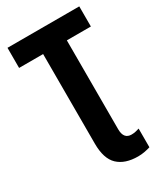

<svg xmlns="http://www.w3.org/2000/svg" viewBox="-230 -812 997 1149"><g transform="rotate(-30 268.5 -237.0)"><path d="M373 240Q283 240 234.5 194Q186 148 186 44V-575H20V-714H516V-575H350V39Q350 107 404 107Q421 107 434.5 103.5Q448 100 458 97V226Q443 231 420 235.5Q397 240 373 240Z"/></g></svg>

Font: Noto Sans SemiCondensed ExtraBold
Style: Regular
Weight: 800
Width: 4
Designer: Monotype Design Team
Foundry: Monotype Imaging Inc.
Version: Version 2.013; ttfautohint (v1.8.4.7-5d5b)